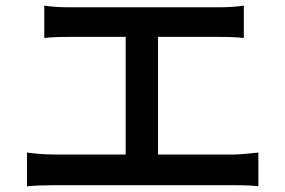

<svg xmlns="http://www.w3.org/2000/svg" viewBox="-20 -691 1017 684"><path d="M137.7 -670.9Q175.8 -665 226.6 -665H759.8Q808.6 -665 848.6 -670.9V-555.7Q812.5 -559.6 759.8 -559.6H543V-140.6H813.5Q840.8 -140.6 900.4 -147.5V-27.3Q873 -31.2 813.5 -31.2H168.9Q119.1 -31.2 76.2 -27.3V-147.5Q128.9 -140.6 168.9 -140.6H427.7V-559.6H226.6Q171.9 -559.6 137.7 -555.7Z"/></svg>

Font: Min Sans SemiBold
Style: Regular
Weight: 600
Designer: Jinseong-Kim, NotoSansCJK, Nunito
Foundry: Jinseong-Kim
Version: Version 1.400;Glyphs 3.1.2 (3151)